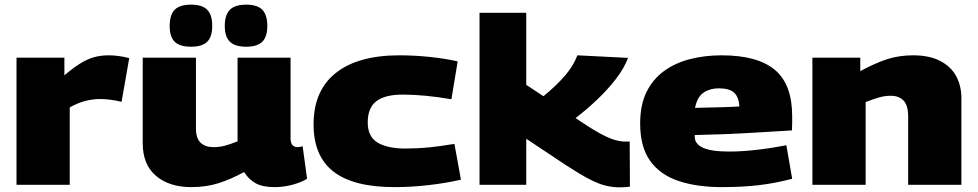

<svg xmlns="http://www.w3.org/2000/svg" viewBox="-20 -795 4207 826"><path d="M257 -547V-471Q295 -503 324.5 -521.5Q354 -540 383 -548.5Q412 -557 448 -557Q489 -557 536 -545L503 -357Q478 -363 455 -366Q432 -369 410 -369Q382 -369 350 -361.5Q318 -354 280 -333V0H51V-547Z M803 10Q708 10 651 -38.5Q594 -87 594 -179V-547H823V-243Q823 -200 843 -181Q863 -162 898 -162Q924 -162 947 -168Q970 -174 1002 -187V-547H1230V-201Q1230 -179 1238.5 -170.5Q1247 -162 1259 -162Q1272 -162 1282 -166L1301 -26Q1278 -11 1239 -0.5Q1200 10 1161 10Q1110 10 1080 -6.5Q1050 -23 1030 -55Q974 -24 920.5 -7Q867 10 803 10ZM1039 -594Q991 -594 969 -615.5Q947 -637 947 -683Q947 -731 969 -753Q991 -775 1039 -775Q1087 -775 1108.5 -753Q1130 -731 1130 -683Q1130 -637 1108.5 -615.5Q1087 -594 1039 -594ZM802 -594Q753 -594 731.5 -615.5Q710 -637 710 -683Q710 -731 731.5 -753Q753 -775 802 -775Q850 -775 871.5 -753Q893 -731 893 -683Q893 -637 871.5 -615.5Q850 -594 802 -594Z M1329 -260Q1329 -405 1424.5 -481Q1520 -557 1698 -557Q1763 -557 1829.5 -550Q1896 -543 1949 -531L1922 -368Q1806 -388 1712 -388Q1636 -388 1599 -359.5Q1562 -331 1562 -268Q1562 -207 1604.5 -181.5Q1647 -156 1724 -156Q1777 -156 1826 -161Q1875 -166 1935 -176L1963 -22Q1898 -7 1823 1.5Q1748 10 1677 10Q1501 10 1415 -56.5Q1329 -123 1329 -260Z M2645 11Q2617 11 2587 4Q2557 -3 2517 -23.5Q2477 -44 2417 -83L2244 -198V0H2043V-740H2244V-430L2318 -381Q2375 -428 2411 -470Q2447 -512 2464 -557L2682 -546Q2664 -499 2628 -453Q2592 -407 2547 -364.5Q2502 -322 2456 -287Q2515 -247 2554 -225Q2593 -203 2620 -194.5Q2647 -186 2669 -186Q2680 -186 2689 -186L2690 8Q2681 9 2670.5 10Q2660 11 2645 11Z M3086 10Q2978 10 2899 -16.5Q2820 -43 2777 -103Q2734 -163 2734 -264Q2734 -344 2761.5 -399.5Q2789 -455 2837.5 -490Q2886 -525 2949.5 -541Q3013 -557 3084 -557Q3239 -557 3313.5 -494.5Q3388 -432 3388 -295Q3388 -284 3388 -266Q3388 -248 3387 -234Q3319 -230 3212.5 -223.5Q3106 -217 2969 -214Q2969 -211 2969 -206Q2969 -176 3004 -159.5Q3039 -143 3118 -143Q3169 -143 3232 -150Q3295 -157 3363 -170L3388 -26Q3317 -7 3245.5 1.5Q3174 10 3086 10ZM2970 -331Q3024 -332 3076.5 -333.5Q3129 -335 3161 -337Q3158 -379 3137.5 -397Q3117 -415 3072 -415Q3035 -415 3007.5 -397Q2980 -379 2970 -331Z M3475 0V-547H3681V-489Q3746 -524 3797 -540.5Q3848 -557 3908 -557Q3979 -557 4025.5 -532.5Q4072 -508 4094 -466.5Q4116 -425 4116 -373V0H3887V-294Q3887 -342 3867 -362.5Q3847 -383 3812 -383Q3786 -383 3760.5 -375.5Q3735 -368 3704 -356V0Z"/></svg>

Font: Georama Extended ExtraBold
Style: Regular
Weight: 800
Width: 7
Designer: Jean-Baptiste Levee
Foundry: Production Type
Version: Version 1.000